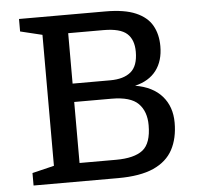

<svg xmlns="http://www.w3.org/2000/svg" viewBox="-51 -759 838 812"><g transform="rotate(-5 368.0 -353.5)"><path d="M59 0V-53L152 -75.5V-631.5L59 -654V-707H425.5Q506.5 -707 554.5 -686.2Q602.5 -665.5 623.5 -628.2Q644.5 -591 644.5 -540.5Q644.5 -478 613.8 -437.5Q583 -397 523.5 -383Q598 -370.5 637.2 -325.8Q676.5 -281 676.5 -213Q676.5 -146.5 651 -98.8Q625.5 -51 568.8 -25.5Q512 0 417.5 0ZM410.5 -629H261V-415H421Q478 -415 508.5 -440.5Q539 -466 539 -526Q539 -577.5 510.2 -603.2Q481.5 -629 410.5 -629ZM419.5 -337H261V-78H416Q493.5 -78 529.8 -106.5Q566 -135 566 -212Q566 -270.5 533 -303.8Q500 -337 419.5 -337Z"/></g></svg>

Font: Newsreader Caption
Style: Regular
Weight: 400
Designer: Hugues Gentile
Foundry: Production Type
Version: Version 1.001